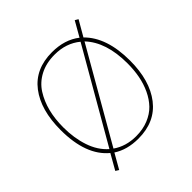

<svg xmlns="http://www.w3.org/2000/svg" viewBox="-194 -820 1020 1020"><g transform="rotate(-45 316.0 -310.0)"><path d="M167 -60.1 461.9 -571.8Q402.3 -621.1 315.9 -621.1Q252.4 -621.1 204.8 -596.2Q157.2 -571.3 129.6 -527.8Q102.1 -484.4 88.6 -431.2Q75.2 -377.9 75.2 -314.9Q75.2 -234.4 97.7 -167.7Q120.1 -101.1 167 -60.1ZM557.1 -314.9Q557.1 -474.6 478 -558.1L184.1 -46.9Q239.7 -7.8 315.9 -7.8Q366.7 -7.8 407.7 -24.4Q448.7 -41 476.1 -69.3Q503.4 -97.7 522 -137.2Q540.5 -176.8 548.8 -220.9Q557.1 -265.1 557.1 -314.9ZM577.1 -314.9Q577.1 -165.5 509.3 -77.9Q441.4 9.8 315.9 9.8Q231 9.8 172.9 -28.8L125 55.2L106.9 43.9L155.8 -42Q55.2 -125 55.2 -314.9Q55.2 -465.3 122.1 -552.7Q189 -640.1 314.9 -640.1Q410.2 -640.1 473.1 -590.8L521 -674.8L539.1 -664.1L488.8 -577.1Q577.1 -490.2 577.1 -314.9Z"/></g></svg>

Font: Sinkin Sans 100 Thin
Style: Regular
Weight: 100
Designer: Keith Bates
Foundry: K-Type
Version: Sinkin Sans (version 1.0)  by Keith Bates   •   © 2014   www